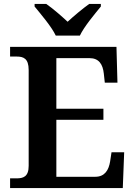

<svg xmlns="http://www.w3.org/2000/svg" viewBox="-20 -951 683 971"><path d="M262 -771H384C405 -816 459 -880 490 -918V-931H431C400 -909 352 -869 322 -841C292 -869 246 -909 214 -931H155V-918C186 -880 241 -816 262 -771ZM31 0H601L608 -181H544L537 -135C530 -91 510 -57 462 -57H265V-345H503V-401H265V-657H433C480 -657 500 -626 505 -579L510 -533H574L569 -714H31V-665H64C98 -665 125 -656 125 -597V-112C125 -57 97 -49 64 -49H31Z"/></svg>

Font: Noto Serif Oriya SemiBold
Style: Regular
Weight: 600
Designer: David Williams
Foundry: Google LLC, David Williams
Version: Version 1.051